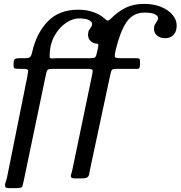

<svg xmlns="http://www.w3.org/2000/svg" viewBox="-20 -820 931 990"><path d="M429 -465H261Q242 -465 233.8 -463.5Q225.5 -462 222.5 -455Q219.5 -448 216 -432L102 114Q97.5 135 94.8 142.5Q92 150 65 150H25Q8.5 150 6.5 140.5Q4.5 131 9.2 118.2Q14 105.5 16 96L121 -426Q124 -443.5 125.2 -454Q126.5 -464.5 104.5 -465H83Q65.5 -465 57.8 -466.8Q50 -468.5 50 -479.5V-494Q50 -506 54.5 -513Q59 -520 83 -520H109Q126.5 -520 134 -525.2Q141.5 -530.5 146 -552Q168.5 -650.5 227 -710.2Q285.5 -770 383 -770Q426 -770 460.2 -758Q494.5 -746 516 -727Q529.5 -714.5 535.2 -713.8Q541 -713 552 -724Q585 -758 626.2 -779Q667.5 -800 723 -800Q773.5 -800 811.2 -784.2Q849 -768.5 870 -743Q891 -717.5 891 -689Q891 -657 874.8 -640Q858.5 -623 832 -623Q806 -623 790 -636.5Q774 -650 774 -671Q774 -686 779.2 -694.8Q784.5 -703.5 789.8 -710.8Q795 -718 795 -728Q795 -737 779.5 -746Q764 -755 725 -755Q665 -755 631.8 -705.2Q598.5 -655.5 576 -560Q571 -537 571.8 -528.5Q572.5 -520 601 -520H680Q691.5 -520 696.5 -518.2Q701.5 -516.5 701.5 -506L702 -490Q702 -465 691 -465Q680 -465 661 -465H585Q561 -465 557 -460Q553 -455 549 -436L445 50Q441.5 67 439.8 78Q438 89 429.8 94.5Q421.5 100 399 100H367Q349.5 100 346.5 93.5Q343.5 87 347.2 76.8Q351 66.5 353 56L455 -434Q459 -453 457 -459Q455 -465 429 -465ZM479 -546Q481 -556 484 -566.8Q487 -577.5 487 -587Q487 -594.5 479.8 -594.8Q472.5 -595 464 -598Q434 -610.5 434 -641Q434 -656 439.2 -664.8Q444.5 -673.5 449.8 -680.8Q455 -688 455 -698Q455 -707 439.5 -716Q424 -725 385 -725Q355.5 -725 320.8 -702.2Q286 -679.5 261 -635.2Q236 -591 236 -527Q236 -517.5 251.2 -518.8Q266.5 -520 275 -520H446Q463.5 -520 469.5 -524Q475.5 -528 479 -546Z"/></svg>

Font: Besley
Style: Italic
Weight: 400
Italic angle: -13°
Designer: Owen Earl
Foundry: indestructible type*
Version: Version 4.000; ttfautohint (v1.8.4.7-5d5b)